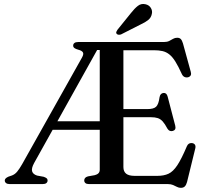

<svg xmlns="http://www.w3.org/2000/svg" viewBox="-20 -907 1014 946"><path d="M517.5 -700 506.5 -660.5H458.5L148 -103.5Q134 -77.5 138.2 -63Q142.5 -48.5 162.5 -42L195 -36Q204 -33 209.2 -29Q214.5 -25 214.5 -18Q214.5 -10 208.5 -5Q202.5 0 189.5 0H28Q16 0 9.8 -5Q3.5 -10 3.5 -18Q3.5 -28.5 21.5 -36.5L39 -42.5Q53.5 -48 64.5 -61.2Q75.5 -74.5 89 -98L384 -623.5Q393.5 -640.5 388.5 -649Q383.5 -657.5 366 -662Q353 -665.5 346.8 -670.2Q340.5 -675 340.5 -682Q340.5 -690.5 346.8 -695.2Q353 -700 366 -700ZM220.5 -309.5H499L502.5 -267.5H216ZM544 -369.5H706Q737 -369.5 749.2 -381.2Q761.5 -393 766 -427.5Q769.5 -447.5 785.5 -449Q801 -450.5 806 -431L843.5 -287.5Q848.5 -267 832 -262Q815 -257 805 -273Q792.5 -296.5 781.8 -308.5Q771 -320.5 757.5 -325Q744 -329.5 724 -329.5H544ZM471.5 -71V-700H788Q803.5 -700 813.8 -705.2Q824 -710.5 833 -715.8Q842 -721 853 -721Q864.5 -721 870.8 -714.5Q877 -708 881.5 -693L920 -553Q923 -543 919.8 -536.2Q916.5 -529.5 907.5 -526.5Q897.5 -524 889.2 -527.8Q881 -531.5 876 -542Q858.5 -580.5 844 -603.8Q829.5 -627 814.2 -639Q799 -651 781 -655.2Q763 -659.5 738 -659.5H588V-84Q588 -62 601.5 -51.2Q615 -40.5 643.5 -40.5H755Q787.5 -40.5 810.2 -51Q833 -61.5 853.8 -93Q874.5 -124.5 901 -187Q905 -196 911.5 -199.5Q918 -203 926.5 -202Q936.5 -200.5 940.8 -193.5Q945 -186.5 942 -175L901.5 -10Q897.5 4.5 890.5 11.5Q883.5 18.5 871 18.5Q861 18.5 852 13.8Q843 9 832.5 4.5Q822 0 807.5 0H419Q406.5 0 400.8 -5Q395 -10 395 -18Q395 -33 413.5 -38L447 -44Q459 -47 465.2 -53.5Q471.5 -60 471.5 -71ZM625 -842.5Q643 -865.5 659.5 -878.2Q676 -891 697 -886Q715 -882 723.5 -867.5Q732 -853 728 -838Q724.5 -820 710.2 -808.5Q696 -797 673 -786.5L576.5 -737.5Q571 -735.5 565 -735.8Q559 -736 555 -740Q551 -744.5 553 -749.8Q555 -755 558.5 -760Z"/></svg>

Font: Fraunces
Style: Regular
Weight: 400
Version: Version 1.000;[b76b70a41]